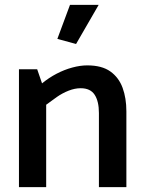

<svg xmlns="http://www.w3.org/2000/svg" viewBox="-20 -770 594 790"><path d="M170 0V-339Q191 -355 214 -371Q237 -387 262.5 -397Q288 -407 312 -407Q352 -407 369.5 -380Q387 -353 387 -305V0H500V-312Q500 -366 484.5 -408.5Q469 -451 434 -476Q399 -501 339 -501Q310 -501 277 -492Q244 -483 212.5 -466.5Q181 -450 153 -427L133 -485H58V0ZM293 -589 386 -750H268L216 -610Z"/></svg>

Font: Catamaran SemiBold
Style: Regular
Weight: 600
Designer: Pria Ravichandran
Version: Version 2.000